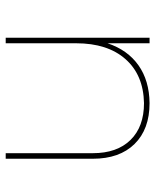

<svg xmlns="http://www.w3.org/2000/svg" viewBox="46 -604 557 690"><g transform="rotate(-90 325.0 -258.5)"><path d="M515 -517H535V0H515V-151Q491 -79 436 -40Q381 -1 300 0Q206 0 153 -54Q100 -108 100 -204V-517H120V-204Q120 -117 167.5 -68.5Q215 -20 300 -20Q401 -22 458 -86.5Q515 -151 515 -264Z"/></g></svg>

Font: Montserrat arm Thin
Style: Regular
Weight: 250
Designer: Julieta Ulanovsky
Foundry: Julieta Ulanovsky
Version: Version 6.000;PS 006.000;hotconv 1.0.88;makeotf.lib2.5.64775